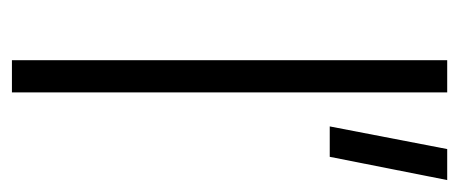

<svg xmlns="http://www.w3.org/2000/svg" viewBox="-244 -526 770 322"><g transform="rotate(90 141.0 -365.0)"><path d="M81 -730H135V0H81ZM192 -533 230 -730H282L243 -533Z"/></g></svg>

Font: Human Sans Light
Style: Regular
Weight: 300
Designer: Tim Radville
Foundry: Continuum
Version: Version 1.000;FEAKit 1.0